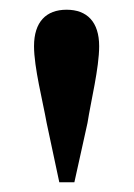

<svg xmlns="http://www.w3.org/2000/svg" viewBox="-20 -841 275 395"><path d="M117 -821C75 -821 50 -796 50 -746C50 -702 68 -633 76 -588L102 -466H133L160 -588C167 -633 184 -701 184 -746C184 -796 159 -821 117 -821Z"/></svg>

Font: Noto Serif CJK TC
Style: Bold
Weight: 700
Designer: Ryoko NISHIZUKA 西塚涼子 (kana & ideographs); Frank Grießhammer (Latin, Greek & Cyrillic); Wenlong ZHANG 张文龙 (bopomofo); San
Foundry: Adobe
Version: Version 2.001;hotconv 1.1.0;makeotfexe 2.6.0